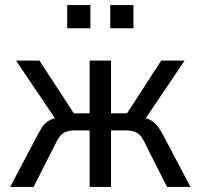

<svg xmlns="http://www.w3.org/2000/svg" viewBox="-20 -734 788 754"><path d="M20 0 116 -182Q132 -214 144 -232.5Q156 -251 173.5 -261Q191 -271 222 -276L205 -256L43 -496H135L270 -289H332V-496H416V-289H479L613 -496H705L543 -256L526 -276Q555 -271 571 -262.5Q587 -254 600.5 -236Q614 -218 632 -182L728 0H636L556 -158Q546 -181 536.5 -194.5Q527 -208 513 -215Q499 -222 473 -222H416V0H332V-222H275Q250 -222 235.5 -215Q221 -208 212 -194.5Q203 -181 192 -158L112 0ZM413 -623V-714H504V-623ZM244 -623V-714H335V-623Z"/></svg>

Font: Nunito Sans 7pt Condensed
Style: Regular
Weight: 400
Width: 3
Designer: Vernon Adams
Foundry: Vernon Adams
Version: Version 3.101;gftools[0.9.27]